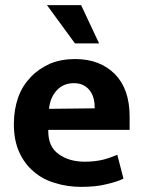

<svg xmlns="http://www.w3.org/2000/svg" viewBox="-20 -717 559 748"><path d="M485 -263V-211H168V-207C168 -166 181 -136 208 -117C235 -97 269 -87 311 -87C338 -87 361 -90 382 -95C402 -100 420 -107 437 -114L461 -21C443 -12 420 -5 393 1C366 8 333 11 296 11C260 11 226 6 195 -4C163 -13 135 -28 112 -48C88 -68 69 -93 55 -124C41 -155 34 -191 34 -234C34 -272 40 -307 51 -338C62 -369 79 -395 100 -417C121 -439 146 -456 175 -469C204 -481 237 -487 273 -487C338 -487 389 -467 428 -428C466 -389 485 -334 485 -263ZM171 -293 349 -295C349 -308 348 -320 345 -332C342 -344 337 -355 330 -364C323 -373 315 -380 305 -385C295 -390 283 -393 268 -393C241 -393 219 -384 202 -366C185 -348 174 -324 171 -293ZM272 -548 163 -697H296L366 -548Z"/></svg>

Font: Holmes&Hills Bold
Style: Bold
Weight: 500
Designer: Noopur Datye, Girish Dalvi, Yashodeep Gholap, Pallavi Karambelkar
Foundry: Ek Type
Version: ""